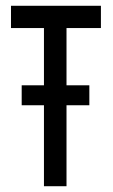

<svg xmlns="http://www.w3.org/2000/svg" viewBox="-20 -644 390 664"><path d="M132 0V-280H55V-349H132V-547H18V-624H329V-547H210V-349H289V-280H210V0Z"/></svg>

Font: Inconsolata ExtraCondensed SemiBold
Style: Regular
Weight: 600
Width: 2
Monospace: yes
Designer: Raph Levien, Cyreal, Brenton Simpson
Foundry: Raph Levien, Cyreal, Google
Version: Version 3.001; ttfautohint (v1.8.2.53-6de2)